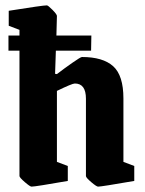

<svg xmlns="http://www.w3.org/2000/svg" viewBox="-20 -677 534 708"><path d="M435.1 -80.1 475.1 -64.9V-9.8Q354 11.2 341.8 11.2Q335.9 11.2 316.4 -5.4Q296.9 -22 296.9 -27.8V-313Q296.9 -369.1 255.9 -369.1Q246.1 -369.1 189.9 -341.8V-80.1L230 -64.9V-9.8Q110.4 11.2 96.2 11.2Q90.8 11.2 71.3 -5.6Q51.8 -22.5 51.8 -27.8V-490.2H11.2V-545.9H51.8V-566.9L12.2 -582V-637.2Q137.7 -657.2 152.8 -657.2Q157.2 -657.2 173.6 -640.6Q189.9 -624 189.9 -618.2L188 -545.9H316.9L315.9 -490.2H186L183.1 -404.8L189.9 -403.8Q217.8 -425.3 247.6 -446Q277.3 -466.8 282.2 -466.8Q359.4 -466.8 397.2 -432.9Q435.1 -398.9 435.1 -314Z"/></svg>

Font: Grenze
Style: Bold
Weight: 700
Designer: Renata Polastri
Foundry: Omnibus-Type
Version: Version 1.002;PS 001.002;hotconv 1.0.88;makeotf.lib2.5.64775